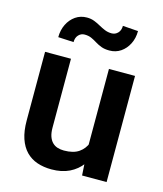

<svg xmlns="http://www.w3.org/2000/svg" viewBox="-113 -830 783 923"><g transform="rotate(15 279.0 -368.5)"><path d="M372.6 -125.5V-528.3H502.4V0H380.4ZM389.2 -234.9 429.2 -235.8Q429.2 -182.6 417.5 -137.7Q405.8 -92.8 381.1 -59.8Q356.4 -26.9 318.8 -8.5Q281.2 9.8 230 9.8Q190.9 9.8 158.7 -1.2Q126.5 -12.2 103.3 -35.9Q80.1 -59.6 67.4 -96.9Q54.7 -134.3 54.7 -187V-528.3H183.6V-186Q183.6 -159.7 189.7 -142.1Q195.8 -124.5 206.8 -113.5Q217.8 -102.5 232.7 -97.9Q247.6 -93.3 264.6 -93.3Q311.5 -93.3 338.6 -112.1Q365.7 -130.9 377.4 -162.8Q389.2 -194.8 389.2 -234.9ZM383.8 -745.6 460.4 -740.2Q460.4 -704.6 446 -676Q431.6 -647.5 407.2 -630.9Q382.8 -614.3 351.1 -614.3Q327.6 -614.3 310.8 -620.6Q293.9 -627 280 -635.7Q266.1 -644.5 251.5 -651.1Q236.8 -657.7 217.3 -657.7Q199.7 -657.7 187.3 -644.5Q174.8 -631.3 174.8 -608.9L97.7 -612.8Q97.7 -647.9 111.8 -676.8Q126 -705.6 150.6 -722.7Q175.3 -739.7 207 -739.7Q227.1 -739.7 243.4 -733.4Q259.8 -727.1 274.9 -718.5Q290 -710 305.9 -703.4Q321.8 -696.8 340.3 -696.8Q358.4 -696.8 371.1 -710Q383.8 -723.1 383.8 -745.6Z"/></g></svg>

Font: Roboto SemiBold
Style: Regular
Weight: 600
Designer: Christian Robertson
Foundry: Google
Version: Version 3.009; 2024